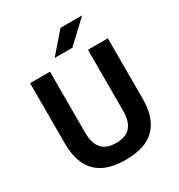

<svg xmlns="http://www.w3.org/2000/svg" viewBox="-195 -955 1022 1098"><g transform="rotate(-30 316.0 -406.0)"><path d="M316 14.5Q184 14.5 121.5 -50.2Q59 -115 59 -239.5V-639H190.5V-236.5Q190.5 -168 220.2 -132.2Q250 -96.5 316 -96.5Q381.5 -96.5 411.2 -132.2Q441 -168 441 -236.5V-639H572.5V-239.5Q572.5 -115 510 -50.2Q447.5 14.5 316 14.5ZM254 -695 368 -826H509V-824.5L370 -693.5H254Z"/></g></svg>

Font: Anek Malayalam Medium SemiBold
Style: Regular
Weight: 600
Version: Version 1.003